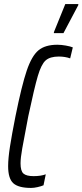

<svg xmlns="http://www.w3.org/2000/svg" viewBox="-20 -916 405 944"><path d="M20 -99Q20 -137 29 -195Q38 -253 56 -344Q87 -497 111.5 -569Q136 -641 169 -668.5Q202 -696 262 -696Q281 -696 303.5 -692Q326 -688 338 -683L325 -629Q300 -638 269 -638Q226 -638 204.5 -619Q183 -600 166 -542.5Q149 -485 119 -344Q98 -235 89.5 -187Q81 -139 81 -113Q81 -75 95.5 -62.5Q110 -50 145 -50Q181 -50 205 -59L194 -5Q182 0 164.5 4Q147 8 133 8Q71 8 45.5 -15Q20 -38 20 -99ZM245 -753V-758L301 -896H365V-891L292 -753Z"/></svg>

Font: Saira Ultra Condensed
Style: Italic
Weight: 400
Width: 1
Italic angle: -12°
Designer: Hector Gatti with collaboration of the Omnibus-Type team
Foundry: Omnibus-Type
Version: Version 1.001; ttfautohint (v1.8)